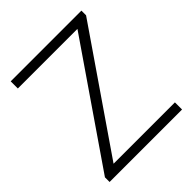

<svg xmlns="http://www.w3.org/2000/svg" viewBox="-201 -873 1007 1007"><g transform="rotate(-45 302.0 -370.0)"><path d="M33.5 0V-34.5L493 -703L499 -687H40V-740H564.5V-705.5L105 -37L99.5 -53H571V0Z"/></g></svg>

Font: Encode Sans SC SemiExpanded Light
Style: Regular
Weight: 300
Width: 6
Designer: Multiple Designers
Foundry: Impallari Type
Version: Version 3.002